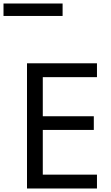

<svg xmlns="http://www.w3.org/2000/svg" viewBox="-57 -1075 633 1095"><path d="M496 0H97V-714H496V-635H187V-412H478V-334H187V-79H496ZM-37 -984V-1055H300V-984Z"/></svg>

Font: Noto Sans Tifinagh Adrar
Style: Regular
Weight: 400
Designer: JamraPatel
Foundry: JamraPatel LLC
Version: Version 2.006; ttfautohint (v1.8.4.7-5d5b)